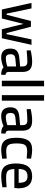

<svg xmlns="http://www.w3.org/2000/svg" viewBox="1217 -1969 763 3237"><g transform="rotate(90 1598.5 -350.5)"><path d="M29 -500H122L210 -80H229L334 -490H431L537 -80H556L644 -500H736L625 0H473L383 -365L292 0H140Z M799 -144Q799 -218 837 -252.5Q875 -287 958 -295L1100 -308V-347Q1100 -391 1081 -410.5Q1062 -430 1025 -430Q941 -430 831 -418L828 -486Q934 -511 1025 -511Q1113 -511 1153 -471.5Q1193 -432 1193 -347V-106Q1195 -86 1206.5 -75.5Q1218 -65 1243 -61L1240 11Q1197 11 1167 1.5Q1137 -8 1114 -28Q1029 11 944 11Q873 11 836 -29Q799 -69 799 -144ZM1079 -86 1100 -93V-240L970 -228Q931 -224 912.5 -204.5Q894 -185 894 -147Q894 -67 961 -67Q1022 -67 1079 -86Z M1341 -712H1434V0H1341Z M1584 -712H1677V0H1584Z M1789 -144Q1789 -218 1827 -252.5Q1865 -287 1948 -295L2090 -308V-347Q2090 -391 2071 -410.5Q2052 -430 2015 -430Q1931 -430 1821 -418L1818 -486Q1924 -511 2015 -511Q2103 -511 2143 -471.5Q2183 -432 2183 -347V-106Q2185 -86 2196.5 -75.5Q2208 -65 2233 -61L2230 11Q2187 11 2157 1.5Q2127 -8 2104 -28Q2019 11 1934 11Q1863 11 1826 -29Q1789 -69 1789 -144ZM2069 -86 2090 -93V-240L1960 -228Q1921 -224 1902.5 -204.5Q1884 -185 1884 -147Q1884 -67 1951 -67Q2012 -67 2069 -86Z M2303 -250Q2303 -374 2346.5 -442.5Q2390 -511 2504 -511Q2533 -511 2566 -507.5Q2599 -504 2655 -493L2652 -419Q2567 -427 2532 -427Q2479 -427 2450 -411Q2421 -395 2409.5 -357Q2398 -319 2398 -249Q2398 -181 2409.5 -144Q2421 -107 2450 -90Q2479 -73 2535 -73L2653 -82L2656 -6Q2556 11 2505 11Q2431 11 2386.5 -16Q2342 -43 2322.5 -100Q2303 -157 2303 -250Z M2736 -237Q2736 -376 2788.5 -443.5Q2841 -511 2951 -511Q3155 -511 3155 -279L3149 -211H2830Q2831 -157 2844 -127.5Q2857 -98 2886 -85Q2915 -72 2968 -72Q2999 -72 3038 -73.5Q3077 -75 3108 -78L3136 -81L3138 -9Q3021 11 2949 11Q2834 11 2785 -48.5Q2736 -108 2736 -237ZM3062 -284Q3062 -365 3036.5 -399Q3011 -433 2951 -433Q2888 -433 2859 -397.5Q2830 -362 2829 -284Z"/></g></svg>

Font: sheba-seeBold
Style: Regular
Weight: 600
Designer: Mohamed Galeb, the designers
Foundry: Kief Type Foundry
Version: Version 2.010; ttfautohint (v1.5.33-1714) -l 8 -r 50 -G 200 